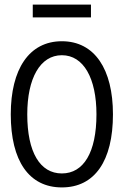

<svg xmlns="http://www.w3.org/2000/svg" viewBox="-20 -807 540 838"><path d="M123 -731H377V-787H123ZM250 11C393 11 473 -104 473 -308C473 -505 393 -627 250 -627C107 -627 27 -505 27 -308C27 -104 107 11 250 11ZM250 -50C155 -50 99 -142 99 -308C99 -465 155 -566 250 -566C345 -566 401 -465 401 -308C401 -142 345 -50 250 -50Z"/></svg>

Font: Inconsolata Thin
Style: Regular
Weight: 100
Monospace: yes
Designer: Raph Levien, Cyreal, Brenton Simpson
Foundry: Raph Levien, Cyreal, Google
Version: Version 3.100